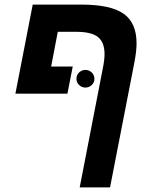

<svg xmlns="http://www.w3.org/2000/svg" viewBox="-20 -626 640 834"><path d="M334 -606Q460.9 -606 517.1 -566.2Q573.2 -526.4 573.2 -438Q573.2 -404.3 564 -356L458 188H326.2L426.8 -330.1Q434.1 -366.7 434.1 -391.1Q434.1 -442.4 405.5 -465.1Q377 -487.8 312 -487.8H231L202.1 -336.9H295.9L272.9 -219.2H46.9L122.1 -606ZM312 -283.2Q312 -300.3 323.7 -311.3Q335.4 -322.3 351.1 -322.3Q366.7 -322.3 378.4 -311.3Q390.1 -300.3 390.1 -283.2Q390.1 -267.6 378.4 -256.6Q366.7 -245.6 351.1 -245.6Q335.4 -245.6 323.7 -256.6Q312 -267.6 312 -283.2Z"/></svg>

Font: Cousine
Style: Bold Italic
Weight: 700
Italic angle: -12°
Monospace: yes
Designer: Steve Matteson
Foundry: Ascender Corporation
Version: Version 1.20